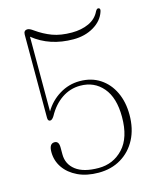

<svg xmlns="http://www.w3.org/2000/svg" viewBox="-111 -799 717 885"><g transform="rotate(-15 247.5 -356.5)"><path d="M63 -138.5Q63 -178.5 88.5 -178.5Q109.5 -178.5 109.5 -147.5V-115Q109.5 -68 146.5 -39.5Q183.5 -11 255.5 -11Q325 -11 372.2 -61.2Q419.5 -111.5 419.5 -211Q419.5 -302.5 378.2 -351Q337 -399.5 270 -399.5Q222 -399.5 182 -372.5Q142 -345.5 115 -296Q105 -280 96 -280Q84.5 -280 84.5 -296V-693Q84.5 -713.5 103 -713.5Q113 -713.5 130 -701Q166.5 -675 205.2 -660.5Q244 -646 298 -646Q343.5 -646 378.8 -662.2Q414 -678.5 430 -712Q437.5 -726 446.5 -721.5Q449.5 -720.5 450.8 -716.5Q452 -712.5 449 -704Q435.5 -663.5 393.8 -638.8Q352 -614 297 -614Q184 -614 105.5 -677.5V-321Q132 -366 176.5 -393.2Q221 -420.5 273 -420.5Q329 -420.5 370 -393.5Q411 -366.5 433.2 -319.5Q455.5 -272.5 455.5 -211.5Q455.5 -145 429.5 -95.2Q403.5 -45.5 357.2 -17.8Q311 10 250 10Q193 10 151 -10Q109 -30 86 -63.5Q63 -97 63 -138.5Z"/></g></svg>

Font: Fraunces 72pt Soft Thin
Style: Regular
Weight: 100
Version: Version 1.000;[b76b70a41]